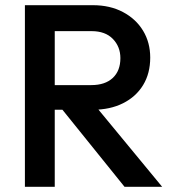

<svg xmlns="http://www.w3.org/2000/svg" viewBox="-20 -720 668 740"><path d="M155 -297V-392H332Q385 -392 414.5 -419.5Q444 -447 444 -496Q444 -540 415 -570Q386 -600 333 -600H155V-700H338Q404 -700 454 -673.5Q504 -647 531.5 -601.5Q559 -556 559 -498Q559 -437 531.5 -392Q504 -347 454 -322Q404 -297 338 -297ZM76 0V-700H191V0ZM460 0 215 -304 322 -343 605 0Z"/></svg>

Font: Outfit Thin Medium
Style: Regular
Weight: 500
Version: Version 1.100;gftools[0.9.27]